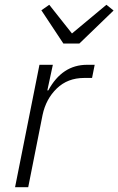

<svg xmlns="http://www.w3.org/2000/svg" viewBox="-20 -783 495 803"><path d="M312 -601H245L153 -740L186 -763L281 -643L425 -763L455 -739ZM98 0H43L145 -512H201L178 -405H182Q240 -512 344 -512H376L365 -457H332Q263 -457 217.5 -413Q172 -369 158 -302Z"/></svg>

Font: IBM Plex Sans Light
Style: Italic
Weight: 300
Italic angle: -11.31°
Designer: Mike Abbink, Paul van der Laan, Pieter van Rosmalen
Foundry: Bold Monday
Version: Version 3.0